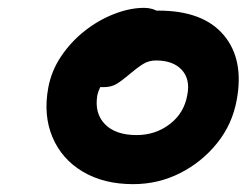

<svg xmlns="http://www.w3.org/2000/svg" viewBox="-20 -729 630 489"><path d="M319 -260Q244 -260 190.5 -292Q137 -324 113.5 -380Q90 -436 103 -506Q111 -549 136 -586Q161 -623 196 -650.5Q231 -678 271 -693.5Q311 -709 347 -709Q369 -709 385 -698Q401 -687 396 -662Q391 -631 373.5 -607.5Q356 -584 315 -572Q295 -564 276.5 -551Q258 -538 245 -521.5Q232 -505 228 -487Q220 -441 247 -413Q274 -385 328 -385Q376 -385 412.5 -413Q449 -441 457 -487Q465 -527 443 -551Q421 -575 377 -575Q359 -575 344.5 -566Q330 -557 311 -541Q290 -523 276.5 -515Q263 -507 243 -507Q229 -507 217.5 -513Q206 -519 201.5 -533.5Q197 -548 203 -576Q207 -599 225 -621Q243 -643 269.5 -661.5Q296 -680 325.5 -691Q355 -702 383 -702Q497 -702 549.5 -640Q602 -578 583 -475Q572 -413 533 -364.5Q494 -316 438.5 -288Q383 -260 319 -260Z"/></svg>

Font: Shantell Sans SemiBold
Style: Italic
Weight: 600
Italic angle: -11°
Designer: Stephen Nixon, Anya Danilova, Shantell Martin
Foundry: Arrow Type
Version: Version 1.011;[c5ecc13dd]